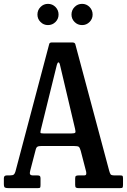

<svg xmlns="http://www.w3.org/2000/svg" viewBox="-20 -975 658 995"><path d="M0 -22V-51.5Q0 -66 15.5 -66H31Q46.5 -66 51.8 -70.8Q57 -75.5 60 -86L235.5 -748.5Q238.5 -755 249 -755H354.5Q367 -755 370 -747L546 -89.5Q549.5 -77 553.2 -71.5Q557 -66 574.5 -66H602Q612.5 -66 615 -63.5Q617.5 -61 617.5 -50V-18Q617.5 -6 615 -3Q612.5 0 600.5 0H388.5Q378 0 373.8 -2.8Q369.5 -5.5 369.5 -17V-49.5Q369.5 -60.5 373.5 -63.2Q377.5 -66 388 -66H415.5Q425 -66 426.5 -71.5Q428 -77 426.5 -85L398.5 -193Q394 -209 388.8 -213.8Q383.5 -218.5 361 -218.5H198Q181 -218.5 174.5 -215Q168 -211.5 165 -199.5L136.5 -90Q133 -77.5 136 -71.8Q139 -66 151.5 -66H173.5Q183 -66 186.5 -63Q190 -60 190 -50.5V-16.5Q190 -4.5 187.5 -2.2Q185 0 173 0H26Q11 0 5.5 -3Q0 -6 0 -22ZM274.5 -638.5 191 -300Q189 -290.5 189.8 -287Q190.5 -283.5 205 -283.5H351Q366.5 -283.5 369.8 -287.5Q373 -291.5 369 -307.5L291.5 -636Q288 -652 283 -651.8Q278 -651.5 274.5 -638.5ZM405.5 -845Q382.5 -845 366.5 -861Q350.5 -877 350.5 -899.5Q350.5 -922.5 366.5 -938.8Q382.5 -955 405.5 -955Q428 -955 444 -938.8Q460 -922.5 460 -899.5Q460 -877 444 -861Q428 -845 405.5 -845ZM228.5 -845Q206 -845 190 -861Q174 -877 174 -899.5Q174 -922.5 190 -938.8Q206 -955 228.5 -955Q251.5 -955 267.5 -938.8Q283.5 -922.5 283.5 -899.5Q283.5 -877 267.5 -861Q251.5 -845 228.5 -845Z"/></svg>

Font: Besley* Condensed Medium
Style: Regular
Weight: 500
Width: 3
Designer: Owen Earl
Foundry: indestructible type*
Version: Version 3.000; ttfautohint (v1.8.3)